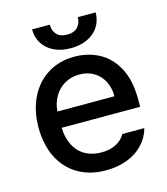

<svg xmlns="http://www.w3.org/2000/svg" viewBox="-108 -795 777 891"><g transform="rotate(-15 280.5 -349.5)"><path d="M40 -261.7Q40 -342.8 70.6 -405.3Q101.1 -467.8 156.7 -502.4Q212.4 -537.1 285.2 -537.1Q349.1 -537.1 402.3 -509.3Q455.6 -481.4 488 -421.6Q520.5 -361.8 520.5 -270.5V-233.4H143.6Q145 -184.1 163.8 -148.2Q182.6 -112.3 215.8 -93.8Q249 -75.2 293 -75.2Q335.4 -75.2 364.7 -91.1Q394 -106.9 408.2 -132.8H513.7Q502 -89.8 471.7 -57.4Q441.4 -24.9 395.3 -7.1Q349.1 10.7 292 10.7Q214.8 10.7 158 -22.9Q101.1 -56.6 70.6 -118.2Q40 -179.7 40 -261.7ZM418 -311.5Q418 -352.1 401.6 -383.8Q385.3 -415.5 355.5 -433.3Q325.7 -451.2 286.1 -451.2Q245.6 -451.2 214.1 -432.4Q182.6 -413.6 164.6 -381.6Q146.5 -349.6 144 -311.5ZM281.2 -579.1Q235.4 -579.1 200.7 -595.7Q166 -612.3 147.5 -641.8Q128.9 -671.4 128.9 -710H213.9Q213.9 -681.6 230.2 -663.1Q246.6 -644.5 281.2 -644.5Q314.9 -644.5 331.8 -663.3Q348.6 -682.1 348.6 -710H434.6Q434.1 -671.4 415.3 -641.8Q396.5 -612.3 361.8 -595.7Q327.1 -579.1 281.2 -579.1Z"/></g></svg>

Font: Pretendard Medium
Style: Regular
Weight: 500
Designer: Base glyphs from Inter by Rasmus Andersson; Hangeul glyphs from Noto Sans CJK(Source Han Sans) by Jang Soo-young and Kan
Foundry: Kil Hyung-jin
Version: Version 1.309